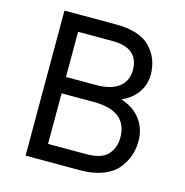

<svg xmlns="http://www.w3.org/2000/svg" viewBox="-104 -797 864 895"><g transform="rotate(15 328.0 -350.0)"><path d="M98 -700H346Q461 -700 512.5 -647Q564 -594 564 -515Q564 -467 537 -428.5Q510 -390 461 -369Q522 -350 555.5 -305.5Q589 -261 589 -201Q589 -163 577 -129Q565 -95 540 -65Q515 -35 469 -17.5Q423 0 362 0H98ZM329 -403Q402 -403 440 -432.5Q478 -462 478 -514Q478 -621 351 -621H185V-403ZM372 -80Q443 -80 473 -113Q503 -146 503 -195Q503 -324 340 -324H185V-80Z"/></g></svg>

Font: Overpass
Style: Regular
Weight: 400
Designer: Delve Withrington, Thomas Jockin
Foundry: Delve Fonts
Version: Version 3.000;DELV;Overpass